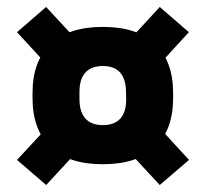

<svg xmlns="http://www.w3.org/2000/svg" viewBox="-20 -583 596 556"><path d="M277.7 -107.4Q178.1 -107.4 126.1 -157.2Q74.2 -207 74.2 -299V-313.9Q74.2 -405.7 126.2 -455.4Q178.2 -505.1 277.8 -505.1Q377.8 -505.1 429.5 -455.4Q481.3 -405.7 481.3 -313.9V-299Q481.3 -207 429.5 -157.2Q377.6 -107.4 277.7 -107.4ZM277.8 -220.7Q311.6 -220.7 328.7 -239.9Q345.7 -259.1 345.4 -296.2L344.9 -316.5Q344.6 -353.5 328.1 -372.6Q311.6 -391.8 277.8 -391.8Q244.4 -391.8 227.2 -372.8Q210.1 -353.9 210.1 -316.5V-296.2Q210.1 -259.1 227.2 -239.9Q244.4 -220.7 277.8 -220.7ZM340.2 -157.8 423.3 -233.2 527.4 -119.9 442.6 -47.2ZM135.2 -234.2 215.9 -157.8 113.7 -47.2 29.3 -119.9ZM213.7 -454.7 127.3 -383.1 29.3 -489.8 113.5 -562.8ZM421.7 -374.8 340.2 -451.5 442.6 -562.8 526.9 -489.8Z"/></svg>

Font: Anek Malayalam Medium
Style: Regular
Weight: 500
Designer: Maithili Shingre (Malayalam) & Yesha Goshar (Latin)
Foundry: Ek Type
Version: Version 1.003